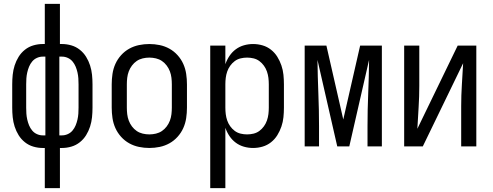

<svg xmlns="http://www.w3.org/2000/svg" viewBox="-20 -755 2540 990"><path d="M211 215V8H200Q176 8 152 1Q128 -6 108.5 -21.5Q89 -37 76 -58Q63 -79 55.5 -102.5Q48 -126 45.5 -150.5Q43 -175 43 -200V-320Q43 -345 45.5 -369.5Q48 -394 55.5 -417.5Q63 -441 76 -462Q89 -483 108.5 -498.5Q128 -514 152 -521Q176 -528 200 -528H211V-735H289V-528H300Q324 -528 348 -521Q372 -514 391.5 -498.5Q411 -483 424 -462Q437 -441 444.5 -417.5Q452 -394 454.5 -369.5Q457 -345 457 -320V-200Q457 -175 454.5 -150.5Q452 -126 444.5 -102.5Q437 -79 424 -58Q411 -37 391.5 -21.5Q372 -6 348 1Q324 8 300 8H289V215ZM214 -57V-463H200Q185 -463 170.5 -456.5Q156 -450 146 -438Q136 -426 130 -411.5Q124 -397 120.5 -381.5Q117 -366 116 -351Q115 -336 115 -320V-200Q115 -184 116 -169Q117 -154 120.5 -138.5Q124 -123 130 -108.5Q136 -94 146 -82Q156 -70 170.5 -63.5Q185 -57 200 -57ZM286 -57H300Q315 -57 329.5 -63.5Q344 -70 354 -82Q364 -94 370 -108.5Q376 -123 379.5 -138.5Q383 -154 384 -169Q385 -184 385 -200V-320Q385 -336 384 -351Q383 -366 379.5 -381.5Q376 -397 370 -411.5Q364 -426 354 -438Q344 -450 329.5 -456.5Q315 -463 300 -463H286Z M750 8Q723 8 696.5 2.5Q670 -3 646.5 -16Q623 -29 604.5 -49.5Q586 -70 575 -94.5Q564 -119 560 -146Q556 -173 556 -200V-320Q556 -347 560 -374Q564 -401 575 -425.5Q586 -450 604.5 -470.5Q623 -491 646.5 -504Q670 -517 696.5 -522.5Q723 -528 750 -528Q777 -528 803.5 -522.5Q830 -517 853.5 -504Q877 -491 895.5 -470.5Q914 -450 925 -425.5Q936 -401 940 -374Q944 -347 944 -320V-200Q944 -173 940 -146Q936 -119 925 -94.5Q914 -70 895.5 -49.5Q877 -29 853.5 -16Q830 -3 803.5 2.5Q777 8 750 8ZM750 -62Q767 -62 784 -66Q801 -70 815 -79.5Q829 -89 839.5 -103Q850 -117 856 -133Q862 -149 864 -166Q866 -183 866 -200V-320Q866 -337 864 -354Q862 -371 856 -387Q850 -403 839.5 -417Q829 -431 815 -440.5Q801 -450 784 -454Q767 -458 750 -458Q733 -458 716 -454Q699 -450 685 -440.5Q671 -431 660.5 -417Q650 -403 644 -387Q638 -371 636 -354Q634 -337 634 -320V-200Q634 -183 636 -166Q638 -149 644 -133Q650 -117 660.5 -103Q671 -89 685 -79.5Q699 -70 716 -66Q733 -62 750 -62Z M1064 215V-520H1142V-424Q1150 -447 1163.5 -467Q1177 -487 1196 -501Q1215 -515 1238 -521.5Q1261 -528 1285 -528Q1310 -528 1334 -521Q1358 -514 1377.5 -498.5Q1397 -483 1410 -462Q1423 -441 1431 -417.5Q1439 -394 1441.5 -369.5Q1444 -345 1444 -320V-200Q1444 -175 1441.5 -150.5Q1439 -126 1431 -102.5Q1423 -79 1410 -58Q1397 -37 1377.5 -21.5Q1358 -6 1334 1Q1310 8 1285 8Q1261 8 1238 1.5Q1215 -5 1196 -19Q1177 -33 1163.5 -53Q1150 -73 1142 -96V215ZM1254 -62Q1271 -62 1287.5 -66Q1304 -70 1317.5 -80Q1331 -90 1341 -104Q1351 -118 1356.5 -134Q1362 -150 1364 -166.5Q1366 -183 1366 -200V-320Q1366 -337 1364 -353.5Q1362 -370 1356.5 -386Q1351 -402 1341 -416Q1331 -430 1317.5 -440Q1304 -450 1287.5 -454Q1271 -458 1254 -458Q1237 -458 1220.5 -454Q1204 -450 1190.5 -440Q1177 -430 1167 -416Q1157 -402 1151.5 -386Q1146 -370 1144 -353.5Q1142 -337 1142 -320V-200Q1142 -183 1144 -166.5Q1146 -150 1151.5 -134Q1157 -118 1167 -104Q1177 -90 1190.5 -80Q1204 -70 1220.5 -66Q1237 -62 1254 -62Z M1551 0V-520H1663L1750 -139L1837 -520H1949V0H1875V-104Q1875 -188 1878.5 -271.5Q1882 -355 1883 -438V-446L1781 0H1719L1617 -446Q1618 -360 1621.5 -274.5Q1625 -189 1625 -104V0Z M2064 0V-520H2142V-312Q2142 -257 2138.5 -202Q2135 -147 2132 -91L2340 -520H2436V0H2358V-208Q2358 -263 2361.5 -318Q2365 -373 2368 -429L2160 0Z"/></svg>

Font: Iosevka
Style: Regular
Weight: 400
Monospace: yes
Designer: Belleve Invis
Foundry: Belleve Invis
Version: Version 33.2.3; ttfautohint (v1.8.4)